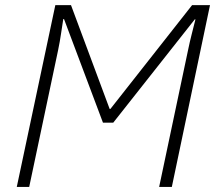

<svg xmlns="http://www.w3.org/2000/svg" viewBox="-20 -734 856 754"><path d="M45.9 0 197.3 -713.9H258.8L410.6 -306.2H413.6L734.4 -713.9H804.7L654.8 0H605L719.2 -540.5Q725.1 -569.3 732.9 -599.9Q740.7 -630.4 747.6 -658.2H745.1L424.8 -252.4H384.3L231.4 -659.2H228.5Q224.1 -632.3 219.7 -601.8Q215.3 -571.3 208 -536.1L94.7 0Z"/></svg>

Font: Open Sans Light
Style: Italic
Weight: 300
Italic angle: -12°
Designer: Monotype Design Team
Foundry: Monotype Imaging Inc.
Version: Version 3.003; ttfautohint (v1.8.4)